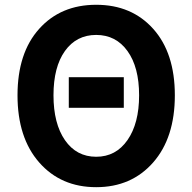

<svg xmlns="http://www.w3.org/2000/svg" viewBox="-20 -774 810 808"><path d="M269.5 -320.3V-449.2H501V-320.3ZM53.7 -373Q53.7 -550.8 144.5 -652.3Q235.4 -753.9 384.8 -753.9Q534.2 -753.9 625 -652.3Q715.8 -550.8 715.8 -373Q715.8 -194.3 624.5 -90.3Q533.2 13.7 384.8 13.7Q236.3 13.7 145 -90.3Q53.7 -194.3 53.7 -373ZM253.4 -184.1Q301.8 -114.3 384.8 -114.3Q467.8 -114.3 516.6 -184.6Q565.4 -254.9 565.4 -373Q565.4 -491.2 516.6 -559.1Q467.8 -627 384.8 -627Q301.8 -627 253.4 -559.6Q205.1 -492.2 205.1 -373Q205.1 -253.9 253.4 -184.1Z"/></svg>

Font: Gen Shin Gothic Bold
Style: Bold
Weight: 700
Designer: [Source Han Sans]
Ryoko NISHIZUKA  (kana & ideographs); Paul D. Hunt (Latin, Greek & Cyrillic); Wenlong ZHANG  (bopomofo
Version: Version 1.002.20150607